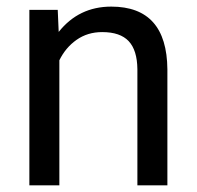

<svg xmlns="http://www.w3.org/2000/svg" viewBox="-20 -558 592 578"><path d="M153.8 -528.3H68.4V0H158.7V-376.5C171.1 -401.9 188.3 -422.4 210.4 -438C232.6 -453.6 258.3 -461.4 287.6 -461.4C323.7 -461.4 350.3 -452.3 367.4 -434.1C384.5 -415.9 393.2 -387.7 393.6 -349.6V0H483.9V-349.1C482.9 -475.1 426.6 -538.1 314.9 -538.1C249.8 -538.1 197.1 -512.7 156.7 -461.9Z"/></svg>

Font: Roboto1
Style: rg
Weight: 400
Designer: Google
Version: Version 2.137; 2017